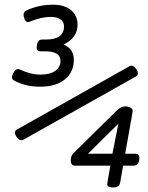

<svg xmlns="http://www.w3.org/2000/svg" viewBox="-20 -701 640 829"><path d="M94.7 -656.2Q77.1 -648.4 83.5 -626Q90.8 -599.6 108.4 -607.4Q156.7 -627.9 200.2 -627.9Q226.1 -627.9 241.2 -617.4Q256.3 -606.9 256.3 -586.9Q256.3 -530.3 177.2 -530.3H161.6Q143.1 -530.3 139.2 -505.9Q134.8 -479.5 152.3 -479.5H173.8Q241.2 -479.5 241.2 -439Q241.2 -410.6 218.3 -394.8Q195.3 -378.9 154.8 -378.9Q112.3 -378.9 65.9 -400.9Q49.8 -408.2 37.1 -385.3Q25.4 -362.8 39.6 -354Q88.4 -326.7 152.3 -326.7Q222.7 -326.7 260.7 -358.6Q298.8 -390.6 298.8 -442.9Q298.8 -490.2 254.4 -508.8Q283.2 -522 299.1 -543.9Q314.9 -565.9 314.9 -593.8Q314.9 -633.8 286.6 -657.2Q258.3 -680.7 208 -680.7Q147.5 -680.7 94.7 -656.2ZM484.4 -224.1 297.4 -39.6Q293 -35.2 291.3 -32.5Q289.6 -29.8 287.6 -23.7Q285.6 -17.6 285.6 -8.8Q285.6 14.2 303.2 14.2H456.5L443.4 88.9Q439.5 108.4 467.8 108.4Q494.6 108.4 498.5 88.9L511.7 14.2H556.6Q577.1 14.2 581.1 -11.2Q585 -37.1 565.4 -37.1H520.5L552.7 -219.2Q554.7 -229 544.7 -235.4Q534.7 -241.7 520.5 -241.7Q502.9 -241.7 484.4 -224.1ZM465.3 -37.1H359.9L491.2 -167ZM51.8 -141.1Q44.9 -137.2 44.9 -128.2Q44.9 -119.1 51.8 -109.4Q66.4 -89.4 81.1 -97.7L568.4 -371.6Q575.2 -375.5 575.2 -384.5Q575.2 -393.6 568.4 -403.3Q553.7 -423.3 539.1 -415Z"/></svg>

Font: Courier Prime Sans
Style: Regular
Weight: 300
Italic angle: -10°
Designer: Alan Dague-Greene
Foundry: Quote-Unquote Apps
Version: Version 3.23